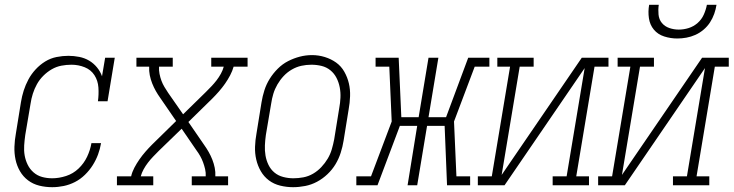

<svg xmlns="http://www.w3.org/2000/svg" viewBox="-20 -770 3049 798"><path d="M197 8Q169 8 143 1.5Q117 -5 96.5 -20.5Q76 -36 63 -58.5Q50 -81 44.5 -107Q39 -133 40 -160.5Q41 -188 46 -215L67 -345Q71 -370 78.5 -393.5Q86 -417 98 -439.5Q110 -462 128 -481.5Q146 -501 168 -514.5Q190 -528 215 -533Q240 -538 264 -538Q287 -538 309.5 -533.5Q332 -529 350.5 -518Q369 -507 383 -490Q397 -473 404 -453L417 -530H457L427 -349H387Q391 -378 389 -406.5Q387 -435 372.5 -457.5Q358 -480 332 -490.5Q306 -501 277 -501Q256 -501 235 -497Q214 -493 195 -482Q176 -471 160 -455Q144 -439 133.5 -420Q123 -401 116.5 -380.5Q110 -360 107 -339L85 -209Q82 -188 80.5 -166Q79 -144 82.5 -124Q86 -104 95 -85.5Q104 -67 119.5 -53.5Q135 -40 155 -34.5Q175 -29 197 -29Q225 -29 254.5 -38.5Q284 -48 306.5 -69.5Q329 -91 342 -118.5Q355 -146 360 -175H400Q396 -151 387.5 -128Q379 -105 365.5 -83.5Q352 -62 333 -43.5Q314 -25 291.5 -13.5Q269 -2 245 3Q221 8 197 8Z M466 0V-37H525Q529 -55 538.5 -73Q548 -91 559.5 -107.5Q571 -124 584.5 -139.5Q598 -155 612 -169L712 -267L646 -363Q636 -377 627.5 -392Q619 -407 612.5 -423.5Q606 -440 602.5 -457.5Q599 -475 600 -493H547V-530H698V-493H641Q640 -478 643 -463Q646 -448 651 -434.5Q656 -421 663.5 -408.5Q671 -396 679 -384L741 -295L835 -387Q847 -399 858.5 -411Q870 -423 880 -436Q890 -449 898 -463.5Q906 -478 910 -493H858V-530H1009V-493H951Q946 -475 936.5 -457Q927 -439 915.5 -422.5Q904 -406 890.5 -390.5Q877 -375 863 -361L763 -263L829 -167Q839 -153 847.5 -138Q856 -123 862.5 -106.5Q869 -90 872.5 -72.5Q876 -55 875 -37H928V0H777V-37H835Q836 -52 832.5 -67Q829 -82 824 -95.5Q819 -109 812 -121.5Q805 -134 796 -146L735 -235L640 -143Q628 -131 616.5 -119Q605 -107 595 -94Q585 -81 577 -66.5Q569 -52 565 -37H617V0Z M1198 8Q1171 8 1144.5 1.5Q1118 -5 1097.5 -20.5Q1077 -36 1064 -58.5Q1051 -81 1045 -107Q1039 -133 1040 -160.5Q1041 -188 1046 -215L1067 -345Q1071 -370 1079 -395Q1087 -420 1101 -442.5Q1115 -465 1134.5 -484.5Q1154 -504 1177.5 -516Q1201 -528 1226 -534.5Q1251 -541 1277 -541Q1304 -541 1330 -533Q1356 -525 1377 -510Q1398 -495 1411 -472Q1424 -449 1430 -423.5Q1436 -398 1435 -370Q1434 -342 1429 -315L1408 -185Q1404 -160 1396 -135Q1388 -110 1374.5 -87.5Q1361 -65 1341 -46Q1321 -27 1297.5 -14.5Q1274 -2 1248.5 3Q1223 8 1198 8ZM1199 -29Q1220 -29 1241 -33Q1262 -37 1281 -48Q1300 -59 1315.5 -75.5Q1331 -92 1342 -110.5Q1353 -129 1359 -149.5Q1365 -170 1369 -191L1390 -321Q1394 -342 1395 -364Q1396 -386 1392 -407Q1388 -428 1378.5 -446.5Q1369 -465 1353 -478Q1337 -491 1316.5 -496Q1296 -501 1274 -501Q1253 -501 1232.5 -496.5Q1212 -492 1193 -481Q1174 -470 1159 -454Q1144 -438 1133 -419Q1122 -400 1116 -380Q1110 -360 1107 -339L1085 -209Q1082 -188 1081 -166Q1080 -144 1083.5 -123.5Q1087 -103 1096 -84.5Q1105 -66 1120.5 -53Q1136 -40 1157 -34.5Q1178 -29 1199 -29Z M1461 0V-37H1522L1608 -265L1598 -493H1541V-530H1637L1648 -283H1720L1761 -530H1802L1761 -283H1834L1926 -530H2014V-493H1953L1867 -265L1877 -37H1934V0H1838L1828 -247H1755L1714 0H1674L1714 -247H1642L1549 0Z M1966 0V-37H2024L2100 -493H2047V-530H2198V-493H2140L2065 -43L2398 -530H2509V-493H2451L2375 -37H2428V0H2277V-37H2335L2410 -487L2077 0Z M2466 0V-37H2524L2600 -493H2547V-530H2698V-493H2640L2565 -43L2898 -530H3009V-493H2951L2875 -37H2928V0H2777V-37H2835L2910 -487L2577 0ZM2795 -610Q2767 -610 2740.5 -618.5Q2714 -627 2697.5 -647Q2681 -667 2677 -694.5Q2673 -722 2678 -750H2718Q2715 -730 2717 -709.5Q2719 -689 2731 -674.5Q2743 -660 2762 -653.5Q2781 -647 2801 -647Q2822 -647 2842.5 -653.5Q2863 -660 2879.5 -674.5Q2896 -689 2905 -709Q2914 -729 2918 -750H2958Q2955 -731 2948.5 -712.5Q2942 -694 2931 -677Q2920 -660 2904 -646.5Q2888 -633 2870 -625Q2852 -617 2833 -613.5Q2814 -610 2795 -610Z"/></svg>

Font: Iosevka Curly Slab XLtObl
Style: Regular
Weight: 200
Italic angle: -9°
Monospace: yes
Designer: Belleve Invis
Foundry: Belleve Invis
Version: Version 11.1.0; ttfautohint (v1.8.3)